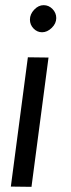

<svg xmlns="http://www.w3.org/2000/svg" viewBox="-20 -723 276 744"><path d="M88 -501 168 -500 102 1 22 0ZM96 -647Q96 -668 112.5 -685.5Q129 -703 149 -703Q169 -703 183.5 -688Q198 -673 198 -653Q198 -632 180.5 -615Q163 -598 143 -598Q124 -598 110 -612.5Q96 -627 96 -647Z"/></svg>

Font: Bellota Text
Style: Bold Italic
Weight: 700
Italic angle: -7.5°
Designer: Kemie Guaida
Foundry: Kemie Guaida
Version: Version 4.001